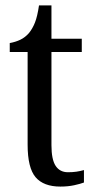

<svg xmlns="http://www.w3.org/2000/svg" viewBox="-20 -679 349 709"><path d="M203 10Q141 10 111.5 -24.5Q82 -59 82 -145V-487H16V-520Q38 -524 55.5 -532.5Q73 -541 87 -557Q100 -573 109 -595.5Q118 -618 124 -659H170V-536H282V-487H170V-143Q170 -90 185.5 -66.5Q201 -43 231 -43Q248 -43 262 -45Q276 -47 290 -51V-5Q277 0 254 5Q231 10 203 10Z"/></svg>

Font: Noto Serif Sinhala Condensed
Style: Regular
Weight: 400
Width: 3
Designer: Jelle Bosma - Monotype Design Team
Foundry: Monotype Imaging Inc.
Version: Version 2.007; ttfautohint (v1.8.4.7-5d5b)